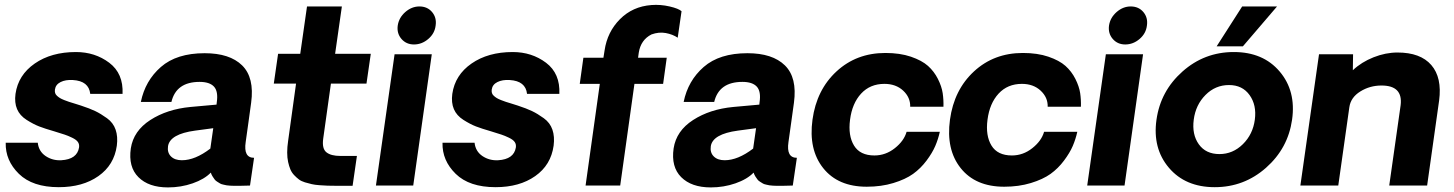

<svg xmlns="http://www.w3.org/2000/svg" viewBox="-20 -777 6089 804"><path d="M226.1 6.8Q116.2 6.8 59.1 -49.1Q2 -105 3.9 -179.2H138.2Q142.1 -143.1 171.1 -123.5Q200.2 -104 236.8 -106Q302.7 -109.9 311 -159.2Q313 -172.4 306.4 -182.1Q299.8 -191.9 282 -200.4Q264.2 -209 250.5 -213.4Q236.8 -217.8 207 -227.1Q168 -238.3 144 -247.6Q120.1 -256.8 91.6 -274.9Q63 -293 51.5 -320.1Q40 -347.2 44.9 -383.8Q56.2 -462.9 125.5 -511Q194.8 -559.1 297.9 -559.1Q377.9 -559.1 437.5 -514.2Q497.1 -469.2 493.2 -383.8H357.9Q352.1 -438 285.2 -441.9Q254.4 -443.8 233.6 -433.3Q212.9 -422.9 210 -401.9Q209 -394 210.9 -387.5Q212.9 -380.9 219 -375.5Q225.1 -370.1 231 -366.5Q236.8 -362.8 249 -357.9Q261.2 -353 269 -350.6Q276.9 -348.1 293.5 -343Q310.1 -337.9 318.8 -335Q356 -322.8 378.9 -311.8Q401.9 -300.8 428 -282Q454.1 -263.2 464.1 -234.1Q474.1 -205.1 469.2 -167Q458 -85.9 392.1 -39.6Q326.2 6.8 226.1 6.8Z M683.6 7.8Q602.5 7.8 559.6 -35.2Q516.6 -78.1 527.8 -155.8Q539.1 -229 609.4 -274.4Q679.7 -319.8 777.8 -329.1L886.7 -338.9L887.7 -348.1Q894.5 -394 876.2 -414.1Q857.9 -434.1 815.9 -434.1Q717.8 -434.1 697.8 -350.1H569.8Q587.9 -439 653.8 -496.6Q719.7 -554.2 836.9 -554.2Q941.9 -554.2 993.9 -503.2Q1045.9 -452.1 1031.7 -347.2Q1027.8 -319.3 1020.3 -264.2Q1012.7 -209 1008.8 -182.1Q999 -116.2 1043.9 -116.2L1026.9 0Q1022 0 1008.3 0.5Q994.6 1 986.8 1Q985.8 1 973.4 1Q960.9 1 957.8 1Q954.6 1 943.6 0.5Q932.6 0 928.7 -1Q924.8 -2 915.3 -3.9Q905.8 -5.9 901.9 -8.5Q897.9 -11.2 890.4 -15.6Q882.8 -20 878.9 -25.4Q875 -30.8 870.4 -37.8Q865.7 -44.9 862.8 -54.2Q835.9 -26.4 786.9 -9.3Q737.8 7.8 683.6 7.8ZM741.7 -106Q796.9 -106 860.8 -154.8L873 -240.2L796.9 -230Q691.9 -215.8 683.6 -165Q679.7 -138.2 695.8 -122.1Q711.9 -106 741.7 -106Z M1387.7 1Q1366.7 1 1351.6 0.5Q1336.4 0 1317.4 -1.5Q1298.3 -2.9 1285.4 -5.9Q1272.5 -8.8 1257.1 -13.4Q1241.7 -18.1 1231.7 -25.6Q1221.7 -33.2 1211.7 -43.7Q1201.7 -54.2 1196 -67.6Q1190.4 -81.1 1186.5 -98.6Q1182.6 -116.2 1182.6 -138.7Q1182.6 -161.1 1186.5 -187L1219.7 -426.8H1126.5L1144.5 -551.8H1237.3L1265.6 -750H1411.6L1383.3 -551.8H1532.7L1514.6 -426.8H1365.7L1333.5 -196.8Q1327.6 -154.8 1346.7 -139.4Q1365.7 -124 1405.3 -124H1474.6L1456.5 1Z M1713.4 -590.8Q1681.2 -590.8 1661.1 -614Q1641.1 -637.2 1645.5 -669.9Q1650.4 -703.1 1677.2 -726.6Q1704.1 -750 1736.3 -750Q1769.5 -750 1789.3 -726.6Q1809.1 -703.1 1804.2 -669.9Q1800.3 -636.7 1773.4 -613.8Q1746.6 -590.8 1713.4 -590.8ZM1632.3 -549.8H1788.1L1710.4 0H1554.2Z M2055.2 6.8Q1945.3 6.8 1888.2 -49.1Q1831.1 -105 1833 -179.2H1967.3Q1971.2 -143.1 2000.2 -123.5Q2029.3 -104 2065.9 -106Q2131.8 -109.9 2140.1 -159.2Q2142.1 -172.4 2135.5 -182.1Q2128.9 -191.9 2111.1 -200.4Q2093.3 -209 2079.6 -213.4Q2065.9 -217.8 2036.1 -227.1Q1997.1 -238.3 1973.1 -247.6Q1949.2 -256.8 1920.7 -274.9Q1892.1 -293 1880.6 -320.1Q1869.1 -347.2 1874 -383.8Q1885.3 -462.9 1954.6 -511Q2023.9 -559.1 2127 -559.1Q2207 -559.1 2266.6 -514.2Q2326.2 -469.2 2322.3 -383.8H2187Q2181.2 -438 2114.3 -441.9Q2083.5 -443.8 2062.7 -433.3Q2042 -422.9 2039.1 -401.9Q2038.1 -394 2040 -387.5Q2042 -380.9 2048.1 -375.5Q2054.2 -370.1 2060.1 -366.5Q2065.9 -362.8 2078.1 -357.9Q2090.3 -353 2098.1 -350.6Q2106 -348.1 2122.6 -343Q2139.2 -337.9 2147.9 -335Q2185.1 -322.8 2208 -311.8Q2231 -300.8 2257.1 -282Q2283.2 -263.2 2293.2 -234.1Q2303.2 -205.1 2298.3 -167Q2287.1 -85.9 2221.2 -39.6Q2155.3 6.8 2055.2 6.8Z M2432.1 0 2491.7 -425.8H2407.7L2422.9 -535.2H2506.8L2511.7 -565.9Q2522.9 -643.1 2575.9 -696.5Q2628.9 -750 2708 -755.9Q2746.1 -758.8 2783.9 -750Q2821.8 -741.2 2834 -730L2817.9 -619.1Q2796.9 -633.3 2767.8 -638.7Q2738.8 -644 2708 -632.8Q2663.1 -609.9 2654.8 -556.2L2651.9 -535.2H2772L2756.8 -425.8H2636.7L2577.1 0Z M2956.5 7.8Q2875.5 7.8 2832.5 -35.2Q2789.6 -78.1 2800.8 -155.8Q2812 -229 2882.3 -274.4Q2952.6 -319.8 3050.8 -329.1L3159.7 -338.9L3160.6 -348.1Q3167.5 -394 3149.2 -414.1Q3130.9 -434.1 3088.9 -434.1Q2990.7 -434.1 2970.7 -350.1H2842.8Q2860.8 -439 2926.8 -496.6Q2992.7 -554.2 3109.9 -554.2Q3214.8 -554.2 3266.8 -503.2Q3318.8 -452.1 3304.7 -347.2Q3300.8 -319.3 3293.2 -264.2Q3285.6 -209 3281.7 -182.1Q3272 -116.2 3316.9 -116.2L3299.8 0Q3294.9 0 3281.2 0.5Q3267.6 1 3259.8 1Q3258.8 1 3246.3 1Q3233.9 1 3230.7 1Q3227.5 1 3216.6 0.5Q3205.6 0 3201.7 -1Q3197.8 -2 3188.2 -3.9Q3178.7 -5.9 3174.8 -8.5Q3170.9 -11.2 3163.3 -15.6Q3155.8 -20 3151.9 -25.4Q3147.9 -30.8 3143.3 -37.8Q3138.7 -44.9 3135.7 -54.2Q3108.9 -26.4 3059.8 -9.3Q3010.7 7.8 2956.5 7.8ZM3014.6 -106Q3069.8 -106 3133.8 -154.8L3146 -240.2L3069.8 -230Q2964.8 -215.8 2956.5 -165Q2952.6 -138.2 2968.8 -122.1Q2984.9 -106 3014.6 -106Z M3609.4 4.9Q3489.3 4.9 3427.2 -73Q3365.2 -150.9 3382.3 -275.9Q3399.4 -400.9 3482.9 -478Q3566.4 -555.2 3687.5 -555.2Q3748.5 -555.2 3794.4 -539.6Q3840.3 -523.9 3866 -501Q3891.6 -478 3907.5 -446.5Q3923.3 -415 3927.5 -387Q3931.6 -358.9 3930.7 -330.1H3791.5Q3792.5 -369.1 3762 -397.5Q3731.4 -425.8 3683.6 -425.8Q3623.5 -425.8 3585.9 -385Q3548.3 -344.2 3539.6 -275.9Q3530.8 -209 3556.2 -167.5Q3581.5 -126 3641.6 -126Q3688.5 -126 3727.1 -156.5Q3765.6 -187 3776.4 -225.1H3915.5Q3908.7 -194.3 3896.5 -165.8Q3884.3 -137.2 3859.9 -104.5Q3835.4 -71.8 3803.5 -48.8Q3771.5 -25.9 3720.9 -10.5Q3670.4 4.9 3609.4 4.9Z M4185.1 4.9Q4064.9 4.9 4002.9 -73Q3940.9 -150.9 3958 -275.9Q3975.1 -400.9 4058.6 -478Q4142.1 -555.2 4263.2 -555.2Q4324.2 -555.2 4370.1 -539.6Q4416 -523.9 4441.7 -501Q4467.3 -478 4483.2 -446.5Q4499 -415 4503.2 -387Q4507.3 -358.9 4506.3 -330.1H4367.2Q4368.2 -369.1 4337.6 -397.5Q4307.1 -425.8 4259.3 -425.8Q4199.2 -425.8 4161.6 -385Q4124 -344.2 4115.2 -275.9Q4106.4 -209 4131.8 -167.5Q4157.2 -126 4217.3 -126Q4264.2 -126 4302.7 -156.5Q4341.3 -187 4352.1 -225.1H4491.2Q4484.4 -194.3 4472.2 -165.8Q4460 -137.2 4435.5 -104.5Q4411.1 -71.8 4379.2 -48.8Q4347.2 -25.9 4296.6 -10.5Q4246.1 4.9 4185.1 4.9Z M4691.9 -590.8Q4659.7 -590.8 4639.6 -614Q4619.6 -637.2 4624 -669.9Q4628.9 -703.1 4655.8 -726.6Q4682.6 -750 4714.8 -750Q4748 -750 4767.8 -726.6Q4787.6 -703.1 4782.7 -669.9Q4778.8 -636.7 4752 -613.8Q4725.1 -590.8 4691.9 -590.8ZM4610.8 -549.8H4766.6L4689 0H4532.7Z M5181.6 -750H5327.6L5184.6 -583H5074.7ZM5281.5 -74.5Q5189.5 6.8 5066.7 6.8Q4943.8 6.8 4874.8 -74.5Q4805.7 -155.8 4822.8 -275.9Q4839.8 -396 4931.6 -477.5Q5023.4 -559.1 5146.5 -559.1Q5269.5 -559.1 5338.6 -477.5Q5407.7 -396 5390.6 -275.9Q5373.5 -155.8 5281.5 -74.5ZM5086.4 -131.8Q5142.6 -131.8 5184.6 -173.3Q5226.6 -214.8 5234.6 -275.9Q5242.7 -336.9 5212.6 -378.9Q5182.6 -420.9 5126.5 -420.9Q5069.3 -420.9 5028.1 -379.4Q4986.8 -337.9 4978.8 -275.9Q4970.7 -213.9 5000 -172.9Q5029.3 -131.8 5086.4 -131.8Z M5832 -557.1Q5928.2 -557.1 5973.6 -504.6Q6019 -452.1 6006.3 -356L5956.1 0H5797.4L5845.2 -336.9Q5855 -418.9 5765.1 -418.9Q5716.3 -418.9 5676.3 -394Q5636.2 -369.1 5630.4 -328.1L5584 0H5425.3L5503.4 -549.8H5646L5645 -482.9Q5681.2 -517.1 5731.7 -537.1Q5782.2 -557.1 5832 -557.1Z"/></svg>

Font: Oakes Grotesk
Style: Bold Italic
Weight: 700
Designer: Samuel Oakes
Foundry: Samuel Oakes
Version: Version 1.0 | wf-rip DC20170320